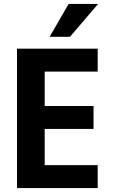

<svg xmlns="http://www.w3.org/2000/svg" viewBox="-20 -951 570 971"><path d="M66 0V-705H474V-589H206V-415H453V-299H206V-116H474V0ZM231 -765 327 -931H476L334 -765Z"/></svg>

Font: Nunito Sans 10pt Condensed ExtraBold
Style: Regular
Weight: 800
Width: 3
Designer: Vernon Adams
Foundry: Vernon Adams
Version: Version 3.101;gftools[0.9.27]